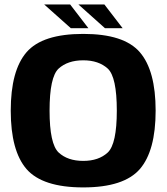

<svg xmlns="http://www.w3.org/2000/svg" viewBox="-20 -832 748 858"><path d="M352 5.5C473.5 5.5 557.5 -22 605 -76.5C652 -131 675.5 -218 675.5 -337.5C675.5 -457 652 -544 605 -598.5C557.5 -653.5 473.5 -680.5 352 -680.5C230.5 -680.5 146 -653.5 98.5 -598.5C51.5 -544 28 -457 28 -337.5C28 -218 51.5 -131 98.5 -76.5C146 -22 230.5 5.5 352 5.5ZM352 -113C305.5 -113 269 -125.5 242 -150.5C215 -176 201.5 -238.5 201.5 -337.5C201.5 -438 215 -500.5 242 -525.5C269 -550 305.5 -562.5 352 -562.5C398 -562.5 434.5 -550 461.5 -525.5C488.5 -500.5 502 -438 502 -337.5C502 -238.5 488.5 -176 461.5 -150.5C434.5 -125.5 398 -113 352 -113ZM296.5 -706H375L293.5 -812H177.5ZM449 -706H528L446.5 -812H330.5Z"/></svg>

Font: Anybody
Style: Bold
Weight: 700
Designer: Tyler Finck
Foundry: Etcetera Type Company
Version: Version 1.110